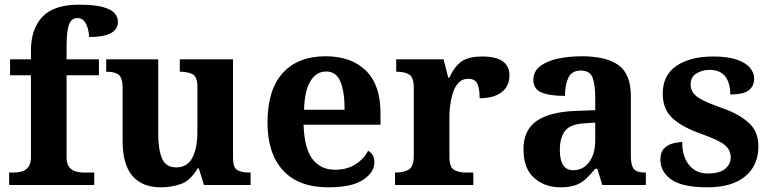

<svg xmlns="http://www.w3.org/2000/svg" viewBox="-20 -789 3295 819"><path d="M19 0V-53H41Q56 -53 72.5 -57.5Q89 -62 100.5 -76Q112 -90 112 -118V-468H23V-536H112V-573Q112 -666 161 -717.5Q210 -769 316 -769Q381 -769 417 -759.5Q453 -750 468 -733.5Q483 -717 483 -696Q483 -631 360 -631Q360 -647 355 -666Q350 -685 339.5 -698.5Q329 -712 310 -712Q285 -712 274.5 -684.5Q264 -657 264 -591V-536H402V-468H264V-118Q264 -90 275.5 -76Q287 -62 304 -57.5Q321 -53 335 -53H382V0Z M665 10Q587 10 545 -38.5Q503 -87 503 -188V-412Q503 -456 487 -469.5Q471 -483 435 -483H433V-536H655V-216Q655 -152 671 -113.5Q687 -75 731 -75Q779 -75 800.5 -116Q822 -157 822 -227V-419Q822 -463 800.5 -473Q779 -483 750 -483H747V-536H974V-116Q974 -73 993 -63Q1012 -53 1041 -53H1049V0H850L828 -71H823Q793 -19 752.5 -4.5Q712 10 665 10Z M1380 10Q1253 10 1187 -62.5Q1121 -135 1121 -265Q1121 -406 1186 -477.5Q1251 -549 1369 -549Q1478 -549 1540.5 -488Q1603 -427 1603 -308V-257H1275Q1278 -157 1312.5 -111Q1347 -65 1409 -65Q1461 -65 1497 -88.5Q1533 -112 1550 -146Q1577 -131 1577 -97Q1577 -54 1529 -22Q1481 10 1380 10ZM1450 -321Q1450 -398 1432 -441Q1414 -484 1371 -484Q1329 -484 1304 -442.5Q1279 -401 1277 -321Z M1665 0V-53H1668Q1702 -53 1723.5 -65.5Q1745 -78 1745 -125V-415Q1745 -459 1725.5 -471Q1706 -483 1673 -483H1670V-536H1872L1892 -458H1897Q1917 -503 1947 -525.5Q1977 -548 2038 -548Q2153 -548 2153 -467Q2153 -421 2119.5 -395.5Q2086 -370 2026 -370Q2026 -411 2016 -432Q2006 -453 1977 -453Q1951 -453 1935 -435Q1919 -417 1911 -390.5Q1903 -364 1900 -337Q1897 -310 1897 -293V-120Q1897 -76 1917 -64.5Q1937 -53 1967 -53H1999V0Z M2370 10Q2304 10 2258.5 -30Q2213 -70 2213 -153Q2213 -234 2269 -273Q2325 -312 2437 -316L2519 -319V-374Q2519 -424 2508.5 -456Q2498 -488 2457 -488Q2419 -488 2404.5 -457.5Q2390 -427 2390 -380Q2323 -380 2289 -395Q2255 -410 2255 -447Q2255 -484 2283 -506Q2311 -528 2358 -538.5Q2405 -549 2461 -549Q2566 -549 2618.5 -511Q2671 -473 2671 -379V-124Q2671 -83 2684 -68Q2697 -53 2731 -53H2735V0H2549L2528 -69H2519Q2497 -42 2477.5 -24.5Q2458 -7 2433 1.5Q2408 10 2370 10ZM2425 -63Q2468 -63 2493.5 -98Q2519 -133 2519 -191V-266L2474 -263Q2414 -260 2391 -231.5Q2368 -203 2368 -149Q2368 -63 2425 -63Z M2998 10Q2889 10 2843 -23.5Q2797 -57 2797 -107Q2797 -140 2813 -156Q2829 -172 2851 -177.5Q2873 -183 2890 -183Q2890 -121 2919.5 -85Q2949 -49 2998 -49Q3050 -49 3073.5 -69Q3097 -89 3097 -117Q3097 -150 3071 -171Q3045 -192 2974 -217Q2893 -245 2850 -283.5Q2807 -322 2807 -389Q2807 -469 2866 -508.5Q2925 -548 3022 -548Q3085 -548 3123.5 -534.5Q3162 -521 3179.5 -499.5Q3197 -478 3197 -455Q3197 -421 3173.5 -403.5Q3150 -386 3095 -386Q3095 -436 3073 -463.5Q3051 -491 3007 -491Q2975 -491 2950.5 -475.5Q2926 -460 2926 -429Q2926 -408 2937.5 -392Q2949 -376 2979 -361Q3009 -346 3063 -327Q3130 -304 3172.5 -266.5Q3215 -229 3215 -166Q3215 -83 3158.5 -36.5Q3102 10 2998 10Z"/></svg>

Font: Noto Serif Tibetan
Style: Bold
Weight: 700
Designer: Monotype Design Team
Foundry: Monotype Imaging Inc.
Version: Version 2.103; ttfautohint (v1.8.4.7-5d5b)